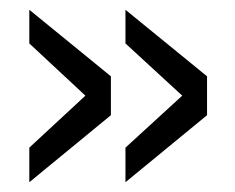

<svg xmlns="http://www.w3.org/2000/svg" viewBox="-20 -437 482 393"><path d="M236.8 -64V-134.8L353 -241.2L236.8 -348.1V-417L403.8 -280.8V-201.2ZM40 -64V-134.8L154.8 -241.2L40 -348.1V-417L207 -280.8V-201.2Z"/></svg>

Font: Tagmukay Beta
Style: Regular
Weight: 400
Designer: Peter Martin
Foundry: SIL International
Version: Version 2.000; dev 82b92eM